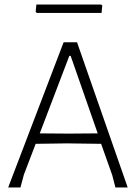

<svg xmlns="http://www.w3.org/2000/svg" viewBox="-20 -825 607 845"><path d="M425 -805 430 -801 427 -768H142L137 -773L140 -805ZM319 -639 542 0H488L474 -54L425 -192L274 -194L137 -192L85 -56L70 0H16L260 -639ZM285 -579 155 -238 280 -237 410 -238 291 -579Z"/></svg>

Font: Alegreya Sans Light
Style: Regular
Weight: 300
Designer: Juan Pablo del Peral
Foundry: Huerta Tipografica
Version: Version 2.007